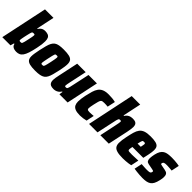

<svg xmlns="http://www.w3.org/2000/svg" viewBox="166 -1799 2862 2862"><g transform="rotate(45 1597.5 -367.5)"><path d="M291 8Q268 8 246 2.5Q224 -3 208.5 -17Q193 -31 188 -57H178L161 0H-11L146 -743H325L265 -459H275Q289 -481 305 -494Q321 -507 339 -512.5Q357 -518 376 -518Q414 -518 438.5 -507.5Q463 -497 474.5 -473Q486 -449 486 -407Q486 -379 481.5 -341Q477 -303 466 -254Q450 -176 433 -124.5Q416 -73 395.5 -44Q375 -15 349 -3.5Q323 8 291 8ZM230 -140Q243 -140 250 -142Q257 -144 262 -154.5Q267 -165 273 -188.5Q279 -212 288 -255Q297 -295 301 -318.5Q305 -342 305 -353Q305 -362 302.5 -365.5Q300 -369 294.5 -370Q289 -371 279 -371Q271 -371 264.5 -370Q258 -369 253.5 -364.5Q249 -360 246 -351Q243 -344 238.5 -325.5Q234 -307 228 -282Q222 -257 217 -232.5Q212 -208 208.5 -188Q205 -168 205 -160Q205 -148 210.5 -144Q216 -140 230 -140Z M688 8Q615 8 573.5 -2.5Q532 -13 514 -37.5Q496 -62 496 -104Q496 -132 502 -169.5Q508 -207 518 -255Q532 -318 544 -363.5Q556 -409 572 -439Q588 -469 612 -486.5Q636 -504 674.5 -511Q713 -518 769 -518Q842 -518 884.5 -507.5Q927 -497 944.5 -472Q962 -447 962 -404Q962 -376 956.5 -339.5Q951 -303 941 -255Q927 -192 915 -147Q903 -102 887 -71.5Q871 -41 846.5 -24Q822 -7 783.5 0.5Q745 8 688 8ZM703 -128Q713 -128 719.5 -129.5Q726 -131 730.5 -137.5Q735 -144 739.5 -157.5Q744 -171 749.5 -195Q755 -219 763 -255Q772 -299 776.5 -324Q781 -349 781 -362Q781 -372 778 -376Q775 -380 769.5 -381Q764 -382 755 -382Q742 -382 735 -379.5Q728 -377 723 -365Q718 -353 712 -327Q706 -301 696 -255Q687 -210 682 -185Q677 -160 677 -148Q677 -139 680 -134.5Q683 -130 688.5 -129Q694 -128 703 -128Z M1075 8Q1037 8 1015 -2Q993 -12 983.5 -32.5Q974 -53 974 -84Q974 -104 979 -132.5Q984 -161 991 -194L1058 -510H1237L1180 -245Q1173 -212 1169 -190Q1165 -168 1165 -158Q1165 -150 1167 -146.5Q1169 -143 1174 -141.5Q1179 -140 1185 -140Q1197 -140 1203.5 -142.5Q1210 -145 1215.5 -155.5Q1221 -166 1226.5 -188.5Q1232 -211 1240 -250L1296 -510H1474L1366 0H1193L1201 -57H1192Q1175 -30 1154 -16Q1133 -2 1112.5 3Q1092 8 1075 8Z M1632 8Q1567 8 1530.5 -7Q1494 -22 1479.5 -51Q1465 -80 1465 -121Q1465 -149 1469.5 -182.5Q1474 -216 1482 -255Q1496 -319 1510.5 -368Q1525 -417 1549 -450.5Q1573 -484 1613 -501Q1653 -518 1716 -518Q1756 -518 1791.5 -514.5Q1827 -511 1859 -503L1832 -378Q1817 -380 1795.5 -381Q1774 -382 1755 -382Q1733 -382 1719 -378.5Q1705 -375 1696 -362.5Q1687 -350 1680 -324.5Q1673 -299 1663 -255Q1656 -221 1652 -199Q1648 -177 1648 -162Q1648 -147 1653.5 -140Q1659 -133 1670.5 -130.5Q1682 -128 1701 -128Q1718 -128 1741 -129.5Q1764 -131 1783 -133L1757 -9Q1724 -1 1693 3.5Q1662 8 1632 8Z M1818 0 1974 -743H2153L2092 -453H2102Q2120 -481 2141 -495Q2162 -509 2183.5 -513.5Q2205 -518 2222 -518Q2259 -518 2279.5 -509Q2300 -500 2309 -481Q2318 -462 2318 -433Q2318 -413 2313.5 -382.5Q2309 -352 2302 -318L2234 0H2056L2112 -265Q2119 -299 2123 -321Q2127 -343 2127 -352Q2127 -365 2122 -367.5Q2117 -370 2107 -370Q2095 -370 2088.5 -367.5Q2082 -365 2076.5 -355Q2071 -345 2065.5 -322.5Q2060 -300 2052 -261L1996 0Z M2535 8Q2456 8 2411.5 -5Q2367 -18 2349.5 -45.5Q2332 -73 2332 -114Q2332 -143 2336.5 -178Q2341 -213 2350 -254Q2364 -323 2378 -372.5Q2392 -422 2416.5 -454.5Q2441 -487 2484.5 -502.5Q2528 -518 2600 -518Q2671 -518 2710.5 -507.5Q2750 -497 2765.5 -473.5Q2781 -450 2781 -411Q2781 -392 2777.5 -366.5Q2774 -341 2768.5 -312.5Q2763 -284 2756 -254L2747 -214H2518Q2515 -198 2512 -182.5Q2509 -167 2509 -158Q2509 -144 2514.5 -137.5Q2520 -131 2538 -129.5Q2556 -128 2592 -128Q2605 -128 2627.5 -129Q2650 -130 2675.5 -131Q2701 -132 2724 -133L2698 -9Q2680 -4 2653 -0.5Q2626 3 2595.5 5.5Q2565 8 2535 8ZM2537 -304H2604L2607 -320Q2611 -340 2613 -351.5Q2615 -363 2615 -371Q2615 -380 2612 -384Q2609 -388 2603 -389Q2597 -390 2588 -390Q2576 -390 2569 -388Q2562 -386 2557.5 -378Q2553 -370 2548.5 -352.5Q2544 -335 2537 -304Z M2949 8Q2920 8 2887 5.5Q2854 3 2823.5 -0.5Q2793 -4 2770 -8L2796 -131Q2810 -130 2825 -129Q2840 -128 2855 -127Q2870 -126 2883 -125.5Q2896 -125 2906 -125Q2926 -125 2941 -126Q2956 -127 2966 -130Q2976 -133 2982 -141Q2987 -146 2989.5 -153Q2992 -160 2992 -171Q2992 -178 2985 -181Q2978 -184 2958 -188L2870 -205Q2843 -210 2831 -227.5Q2819 -245 2819 -279Q2819 -299 2823 -321.5Q2827 -344 2831 -365Q2842 -415 2860.5 -445.5Q2879 -476 2905.5 -492Q2932 -508 2967.5 -513Q3003 -518 3047 -518Q3076 -518 3106 -516Q3136 -514 3162.5 -510.5Q3189 -507 3206 -503L3180 -379Q3160 -381 3139 -382.5Q3118 -384 3101 -385Q3084 -386 3074 -386Q3054 -386 3040.5 -384.5Q3027 -383 3018.5 -379Q3010 -375 3006 -368Q3002 -364 3000 -357.5Q2998 -351 2998 -343Q2998 -336 3003.5 -334Q3009 -332 3027 -328L3099 -314Q3117 -311 3133 -304Q3149 -297 3158.5 -280Q3168 -263 3168 -229Q3168 -216 3165.5 -196.5Q3163 -177 3158 -157Q3146 -102 3128.5 -69.5Q3111 -37 3085.5 -20.5Q3060 -4 3026.5 2Q2993 8 2949 8Z"/></g></svg>

Font: Saira SemiCondensed Black
Style: Italic
Weight: 900
Width: 4
Italic angle: -12°
Designer: Hector Gatti with collaboration of the Omnibus-Type team
Foundry: Omnibus-Type
Version: Version 1.101